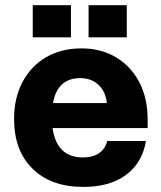

<svg xmlns="http://www.w3.org/2000/svg" viewBox="-20 -702 618 736"><path d="M319.5 -682H466V-559H319.5ZM105.5 -682H252V-559H105.5ZM34 -246Q34 -327 66.5 -388Q99 -449 157 -482.8Q215 -516.5 292.5 -516.5Q366.5 -516.5 423.8 -482.8Q481 -449 513.5 -387.8Q546 -326.5 546 -243V-211H181.5Q197.5 -98.5 298 -98.5Q336.5 -98.5 360.2 -115.2Q384 -132 391 -161.5H539.5Q525.5 -78 463.5 -31.8Q401.5 14.5 299.5 14.5Q176 14.5 105 -55Q34 -124.5 34 -246ZM287.5 -402.5Q200.5 -402.5 183 -307H389.5Q385 -351 357.5 -376.8Q330 -402.5 287.5 -402.5Z"/></svg>

Font: Overused Grotesk
Style: Bold
Weight: 710
Version: Version 0.004